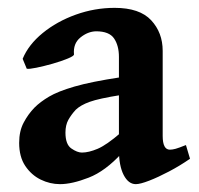

<svg xmlns="http://www.w3.org/2000/svg" viewBox="-20 -451 501 484"><path d="M459 -50.8Q433.6 -33.2 406.2 -18.8Q378.9 -4.4 356.2 4.4Q333.5 13.2 322.3 13.2Q303.7 13.2 291.7 -10Q279.8 -33.2 279.8 -73.2V-307.6Q279.8 -335.9 267.6 -354Q255.4 -372.1 222.2 -372.1Q201.2 -371.6 182.6 -356.4Q164.1 -341.3 166.5 -314Q167 -310.1 151.1 -303.5Q135.3 -296.9 113 -290.5Q90.8 -284.2 71.8 -280.3Q52.7 -276.4 47.4 -277.8L37.1 -302.7Q51.8 -338.4 87.6 -367.7Q123.5 -397 171.1 -414.1Q218.8 -431.2 269 -431.2Q332 -431.2 361.1 -399.9Q390.1 -368.7 390.1 -322.8V-108.4Q390.1 -73.7 408.2 -73.7Q414.6 -73.7 422.6 -75.9Q430.7 -78.1 448.7 -85.4ZM284.2 -211.4Q229 -202.6 206.1 -194.3Q183.1 -186 170.9 -174.3Q159.7 -162.1 152.3 -148.9Q145 -135.7 145 -116.7Q145 -86.9 159.9 -76.7Q174.8 -66.4 186.5 -66.4Q203.6 -66.4 226.1 -75.9Q248.5 -85.4 284.2 -116.2L287.6 -65.4Q245.6 -19.5 203.6 -3.2Q161.6 13.2 131.3 13.2Q106 13.2 82.5 1.7Q59.1 -9.8 43.7 -32.7Q28.3 -55.7 28.3 -90.8Q28.3 -120.6 39.6 -141.8Q50.8 -163.1 66.9 -179.7Q81.5 -194.3 103.8 -207.5Q126 -220.7 168 -232.9Q210 -245.1 284.2 -256.3Z"/></svg>

Font: Dai Banna SIL SemiBold
Style: Regular
Weight: 600
Designer: Victor Gaultney
Foundry: SIL International
Version: Version 4.000